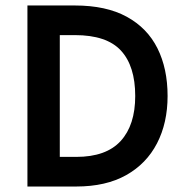

<svg xmlns="http://www.w3.org/2000/svg" viewBox="-20 -680 679 700"><path d="M80 0V-660H253Q367 -660 442 -619Q517 -578 554 -504Q591 -430 591 -330Q591 -232 552.5 -157.5Q514 -83 440 -41.5Q366 0 258 0ZM258 -108Q367 -108 420 -166Q473 -224 473 -330Q473 -439 421 -495.5Q369 -552 253 -552H198V-108Z"/></svg>

Font: Lil Grotesk Bold
Style: Regular
Weight: 700
Designer: Bastien Sozeau
Foundry: NBR — Bastien Sozeau
Version: Version 4.002; ttfautohint (v1.8.4.7-5d5b)